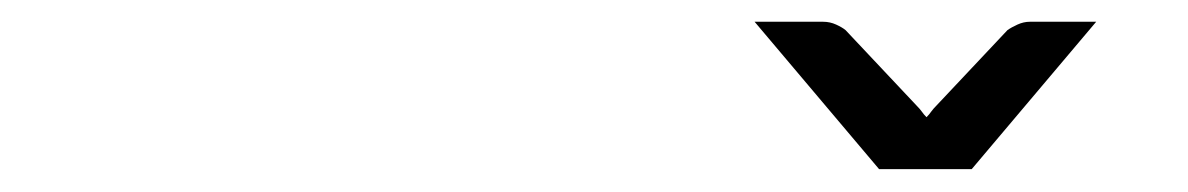

<svg xmlns="http://www.w3.org/2000/svg" viewBox="-20 -736 1064 172"><path d="M962 -716.5 850.5 -584.5H767.5L656 -716.5H717.5Q723.5 -716.5 729 -714Q734.5 -711.5 737.5 -709L801.5 -641Q804 -638.5 805.8 -636Q807.5 -633.5 810 -631Q812.5 -633.5 814.2 -636Q816 -638.5 818.5 -641L882.5 -709Q886 -711.5 891.5 -714Q897 -716.5 902.5 -716.5Z"/></svg>

Font: Lato
Style: Regular
Weight: 400
Designer: Lukasz Dziedzic with Adam Twardoch and Botio Nikoltchev
Foundry: tyPoland Lukasz Dziedzic
Version: Version 2.015; 2015-08-06; http://www.latofonts.com/